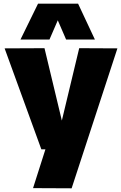

<svg xmlns="http://www.w3.org/2000/svg" viewBox="-20 -809 656 1040"><path d="M159 210 226 0H204L5 -547L221 -548L315 -156L409 -548L616 -547L368 211ZM91 -595 186 -789H403L494 -595H338L293 -699L248 -595Z"/></svg>

Font: Georama ExtraCondensed Thin ExtraBold
Style: Regular
Weight: 800
Version: Version 1.001